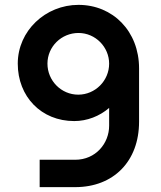

<svg xmlns="http://www.w3.org/2000/svg" viewBox="-20 -754 662 789"><path d="M302.5 -734C167 -734 53 -627.5 53 -492.5C53 -357 149.5 -256.5 285 -256.5C338 -256.5 389 -276.5 428.5 -310.5V-237.5C428.5 -164.5 373 -97.5 289 -97.5H143V15H289C446 15 551.5 -90.5 551.5 -254V-473C551.5 -626 443.5 -734 302.5 -734ZM175 -492.5C175 -562.5 232.5 -618.5 302.5 -618.5C372.5 -618.5 428.5 -560.5 428.5 -492.5C428.5 -422.5 371.5 -365 301.5 -365C231.5 -365 175 -422.5 175 -492.5Z"/></svg>

Font: Eudonet
Style: Bold
Weight: 700
Designer: Mikhail Sharanda
Foundry: Mikhail Sharanda
Version: Version 4.503;Glyphs 3.1.2 (3151)